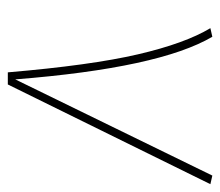

<svg xmlns="http://www.w3.org/2000/svg" viewBox="-56 -507 563 491"><g transform="rotate(90 225.5 -261.5)"><path d="M183 -19 429 -523 451 -518 196 0H165Q147 -212 119 -332.5Q91 -453 52 -518L74 -523Q154 -387 183 -19Z"/></g></svg>

Font: Fira Sans Thin
Style: Italic
Weight: 250
Italic angle: -8°
Designer: Carrois Corporate & Edenspiekermann AG
Foundry: Carrois Corporate GbR & Edenspiekermann AG
Version: Version 4.203